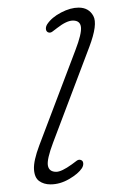

<svg xmlns="http://www.w3.org/2000/svg" viewBox="-20 -477 328 504"><path d="M127.5 -26Q141.5 -26 168.5 -45.5Q175.5 -51 181.5 -55.2Q187.5 -59.5 193.5 -56.5Q198 -54.5 198.5 -48.2Q199 -42 195 -35.5Q185.5 -21 161.5 -7Q137.5 7 112.5 7Q95 7 82.8 -1.8Q70.5 -10.5 69.2 -32.8Q68 -55 83 -95L178 -345.5Q194.5 -388.5 192.5 -405.8Q190.5 -423 171.5 -423Q155 -423 130 -403.5Q123.5 -398.5 117.5 -394Q111.5 -389.5 105.5 -392.5Q101 -395 100.5 -401Q100 -407 104 -413.5Q116 -431.5 140.5 -444.2Q165 -457 186.5 -457Q213 -457 225 -435.2Q237 -413.5 214.5 -354L119.5 -103Q102.5 -58 105.8 -42Q109 -26 127.5 -26Z"/></svg>

Font: Fraunces 9pt S100 Thin
Style: Italic
Weight: 100
Italic angle: -16°
Version: Version 1.000; ttfautohint (v1.8.3)